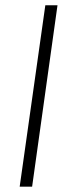

<svg xmlns="http://www.w3.org/2000/svg" viewBox="-20 -704 269 724"><path d="M196.8 -684.1 101.1 0H54.2L150.9 -684.1Z"/></svg>

Font: Fira Sans Compressed ExtraLight
Style: Italic
Weight: 250
Width: 3
Italic angle: -8°
Designer: Carrois Corporate & Edenspiekermann AG
Foundry: Carrois Corporate GbR & Edenspiekermann AG
Version: Version 4.203;PS 004.203;hotconv 1.0.88;makeotf.lib2.5.64775